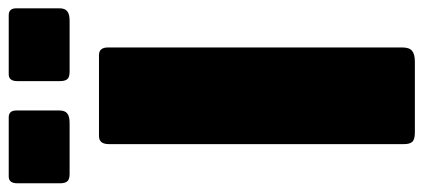

<svg xmlns="http://www.w3.org/2000/svg" viewBox="-332 -702 994 451"><g transform="rotate(-90 165.5 -477.0)"><path d="M261 -742Q279 -742 279 -721V-29Q279 -13 271 -6.5Q263 0 246 0H79Q63 0 57.5 -6Q52 -12 52 -25V-719Q52 -742 71 -742ZM131 -936V-835Q131 -822 124 -816.5Q117 -811 102 -811H-18Q-31 -811 -35.5 -816.5Q-40 -822 -40 -833V-934Q-40 -954 -24 -954H115Q131 -954 131 -936ZM371 -936V-835Q371 -822 364 -816.5Q357 -811 342 -811H222Q209 -811 204.5 -816.5Q200 -822 200 -833V-934Q200 -954 216 -954H355Q371 -954 371 -936Z"/></g></svg>

Font: Libre Franklin Black
Style: Regular
Weight: 900
Designer: Pablo Impallari, Rodrigo Fuenzalida, Nhung Nguyen
Foundry: Impallari Type
Version: Version 3.000